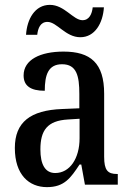

<svg xmlns="http://www.w3.org/2000/svg" viewBox="-20 -759 537 789"><path d="M310 -606C370 -606 403 -664 407 -729H361C358 -702 347 -676 319 -676C281 -676 245 -739 185 -739C123 -739 91 -680 87 -616H133C136 -643 146 -669 175 -669C214 -669 249 -606 310 -606ZM173 10C244 10 270 -27 307 -83H314L329 0H464V-44H461C422 -44 408 -60 408 -115V-374C408 -500 352 -547 241 -547C146 -547 77 -514 77 -449C77 -406 106 -386 164 -386C164 -451 178 -495 235 -495C295 -495 306 -447 306 -373V-314L235 -311C105 -306 41 -257 41 -151C41 -41 99 10 173 10ZM207 -48C165 -48 146 -84 146 -145C146 -223 174 -263 259 -268L307 -271V-191C307 -108 267 -48 207 -48Z"/></svg>

Font: Noto Serif Bengali Condensed Medium
Style: Regular
Weight: 500
Width: 3
Designer: Juan Bruce, Universal Thirst, Indian Type Foundry and the Monotype Design Team.
Foundry: Monotype Imaging Inc.
Version: Version 2.003